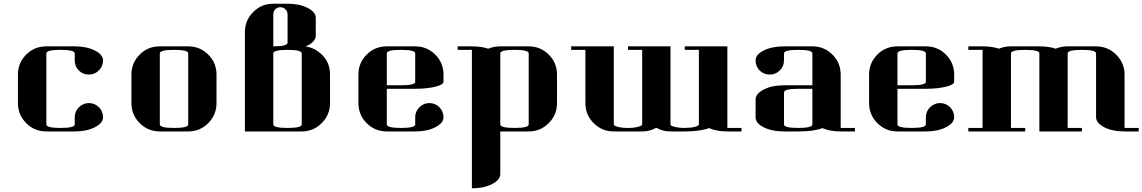

<svg xmlns="http://www.w3.org/2000/svg" viewBox="-20 -712 6188 1040"><path d="M77.1 -153.8V-308.1Q77.1 -371.6 122.1 -416.5Q166.5 -460.9 231 -460.9H384.8Q449.2 -460.9 493.7 -438.5Q538.1 -416 538.1 -384.3Q538.1 -353 515.6 -330.6Q493.2 -308.1 460.9 -308.1Q429.2 -308.1 407.2 -330.1Q384.8 -352.5 384.8 -384.8V-422.9Q384.8 -441.9 308.1 -441.9Q231 -441.9 231 -422.9V-38.1Q231 -19 308.1 -19Q384.8 -19 384.8 -38.1V-77.1Q384.8 -108.4 407.2 -130.9Q430.2 -153.3 460.9 -153.8Q493.2 -153.8 516.1 -130.9Q538.1 -108.4 538.1 -76.7Q538.1 -45.4 493.2 -22.5Q448.7 0 384.8 0H231Q167 0 122.1 -44.9Q77.1 -89.8 77.1 -153.8Z M691.9 -308.1Q691.9 -371.6 736.8 -416.5Q781.2 -460.9 845.7 -460.9H999.5Q1063.5 -460.9 1108.4 -416Q1152.8 -371.6 1152.8 -308.1V-153.8Q1152.8 -89.8 1107.9 -44.9Q1063 0 999.5 0H845.7Q781.7 0 736.8 -44.9Q691.9 -89.8 691.9 -153.8ZM845.7 -38.1Q845.7 -19 922.9 -19Q999.5 -19 999.5 -38.1V-422.9Q999.5 -441.9 922.9 -441.9Q845.7 -441.9 845.7 -422.9Z M1306.6 0V-538.1Q1306.6 -602.1 1351.6 -647Q1396.5 -691.9 1460.4 -691.9H1537.6Q1601.6 -691.9 1646 -669.4Q1690.4 -647 1690.4 -615.2V-519Q1690.4 -484.4 1635.3 -460Q1686 -454.1 1726.6 -412.6Q1767.6 -371.1 1767.6 -308.1V-153.8Q1767.6 -89.8 1722.7 -44.9Q1677.7 0 1614.3 0ZM1460.4 -38.1Q1460.4 -19 1537.6 -19Q1614.3 -19 1614.3 -38.1V-422.9Q1614.3 -441.9 1537.6 -441.9Q1460.4 -441.9 1460.4 -422.9ZM1460.4 -460.9Q1537.6 -460.9 1537.6 -481V-634.8Q1537.6 -650.9 1525.4 -662.1Q1514.6 -672.9 1498.5 -672.9Q1482.4 -672.9 1471.7 -662.1Q1460.4 -650.9 1460.4 -634.8Z M1921.4 -153.8V-308.1Q1921.4 -371.6 1966.3 -416.5Q2010.7 -460.9 2075.2 -460.9H2229Q2293 -460.9 2337.9 -416Q2382.3 -371.6 2382.3 -308.1V-269Q2382.3 -253.4 2337.4 -242.2Q2291.5 -231 2229 -231H2075.2V-38.1Q2075.2 -19 2152.3 -19Q2229 -19 2229 -38.1V-77.1Q2229 -108.4 2251.5 -130.9Q2274.4 -153.3 2305.2 -153.8Q2337.4 -153.8 2360.4 -130.9Q2382.3 -108.4 2382.3 -76.7Q2382.3 -45.4 2337.4 -22.5Q2293 0 2229 0H2075.2Q2011.2 0 1966.3 -44.9Q1921.4 -89.8 1921.4 -153.8ZM2075.2 -250H2152.3Q2229 -250 2229 -269V-422.9Q2229 -441.9 2152.3 -441.9Q2075.2 -441.9 2075.2 -422.9Z M2459 -460.9H2536.1Q2587.4 -460.9 2625 -448.2Q2653.8 -460.9 2689.9 -460.9H2843.8Q2907.7 -460.9 2952.6 -416Q2997.1 -371.6 2997.1 -308.1V-153.8Q2997.1 -89.8 2952.1 -44.9Q2907.2 0 2843.8 0H2689.9V231Q2689.9 262.7 2644.5 285.6Q2599.6 308.1 2536.1 308.1V-441.9H2459ZM2689.9 -38.1Q2689.9 -19 2767.1 -19Q2843.8 -19 2843.8 -38.1V-422.9Q2843.8 -441.9 2767.1 -441.9Q2689.9 -441.9 2689.9 -422.9Z M3073.7 -441.9V-460.9H3304.7V-38.1Q3304.7 -30.3 3326.7 -24.9Q3348.6 -19 3381.8 -19Q3413.6 -19 3435.5 -24.9Q3458.5 -30.8 3458.5 -38.1V-441.9H3381.8V-460.9H3611.8V-38.1Q3611.8 -30.3 3634.8 -24.9Q3656.7 -19 3689 -19Q3721.2 -19 3743.7 -24.9Q3765.6 -30.8 3765.6 -38.1V-441.9H3689V-460.9H3919.9V-19H3996.6V0H3919.9Q3861.8 0 3820.8 -18.1Q3811 -14.2 3797.9 -11.2Q3752 0 3689 0H3611.8Q3568.8 0 3534.7 -20Q3500.5 0 3458.5 0H3304.7Q3240.7 0 3195.8 -44.9Q3150.9 -89.8 3150.9 -153.8V-441.9Z M4072.8 -172.9Q4072.8 -204.6 4117.7 -227.5Q4162.1 -250 4226.6 -250H4380.4V-422.9Q4380.4 -441.9 4303.7 -441.9Q4226.6 -441.9 4226.6 -422.9V-384.8Q4226.6 -353 4204.1 -330.6Q4181.6 -308.1 4149.4 -308.1Q4117.7 -308.1 4094.7 -330.1Q4072.8 -352.1 4072.8 -384.8Q4072.8 -417 4117.7 -439Q4162.6 -460.9 4226.6 -460.9H4380.4Q4444.3 -460.9 4489.3 -416Q4533.7 -371.6 4533.7 -308.1V-19H4610.8V0H4533.7Q4475.6 0 4434.6 -18.1Q4389.2 0 4303.7 0H4226.6Q4162.6 0 4117.7 -22Q4072.8 -43.9 4072.8 -77.1ZM4226.6 -38.1Q4226.6 -19 4303.7 -19Q4380.4 -19 4380.4 -38.1V-231H4303.7Q4226.6 -231 4226.6 -210.9Z M4687.5 -153.8V-308.1Q4687.5 -371.6 4732.4 -416.5Q4776.9 -460.9 4841.3 -460.9H4995.1Q5059.1 -460.9 5104 -416Q5148.4 -371.6 5148.4 -308.1V-269Q5148.4 -253.4 5103.5 -242.2Q5057.6 -231 4995.1 -231H4841.3V-38.1Q4841.3 -19 4918.5 -19Q4995.1 -19 4995.1 -38.1V-77.1Q4995.1 -108.4 5017.6 -130.9Q5040.5 -153.3 5071.3 -153.8Q5103.5 -153.8 5126.5 -130.9Q5148.4 -108.4 5148.4 -76.7Q5148.4 -45.4 5103.5 -22.5Q5059.1 0 4995.1 0H4841.3Q4777.3 0 4732.4 -44.9Q4687.5 -89.8 4687.5 -153.8ZM4841.3 -250H4918.5Q4995.1 -250 4995.1 -269V-422.9Q4995.1 -441.9 4918.5 -441.9Q4841.3 -441.9 4841.3 -422.9Z M5225.1 0V-19H5302.2V-441.9H5225.1V-460.9H5302.2Q5353.5 -460.9 5391.1 -448.2Q5419.9 -460.9 5456.1 -460.9H5609.9Q5661.6 -460.9 5698.2 -448.2Q5727.1 -460.9 5763.2 -460.9H5917Q5981 -460.9 6025.9 -416Q6071.3 -370.6 6071.3 -308.1V-19H6147.9V0H6071.3Q6006.3 0 5961.9 -22.5Q5917 -45.4 5917 -77.1V-422.9Q5917 -441.9 5840.3 -441.9Q5763.2 -441.9 5763.2 -422.9V-19H5840.3V0H5609.9V-422.9Q5609.9 -441.9 5533.2 -441.9Q5456.1 -441.9 5456.1 -422.9V-19H5533.2V0Z"/></svg>

Font: Hjet
Style: Regular
Weight: 400
Designer: T. Christopher White
Version: Version 1.2